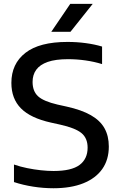

<svg xmlns="http://www.w3.org/2000/svg" viewBox="-20 -967 623 996"><path d="M257 9.5Q204.5 9.5 152 1.2Q99.5 -7 52.5 -22.5V-113.5Q85.5 -102 121.5 -94.8Q157.5 -87.5 192.2 -83.8Q227 -80 258 -80Q350.5 -80 392.5 -111.2Q434.5 -142.5 434.5 -201Q434.5 -250.5 402.5 -276.8Q370.5 -303 292 -320.5L244.5 -331Q138.5 -354.5 88.8 -404.8Q39 -455 39 -537Q39 -636 111.8 -692.8Q184.5 -749.5 330 -749.5Q379.5 -749.5 425.5 -743.2Q471.5 -737 509.5 -725.5V-634.5Q469.5 -647 424 -653.5Q378.5 -660 333 -660Q268 -660 227.5 -645.8Q187 -631.5 168 -605.2Q149 -579 149 -542Q149 -494 177.2 -467.8Q205.5 -441.5 278.5 -424.5L326 -414Q403 -397 451.2 -369.5Q499.5 -342 522 -301.8Q544.5 -261.5 544.5 -207Q544.5 -138.5 510.5 -90.2Q476.5 -42 412.2 -16.2Q348 9.5 257 9.5ZM246 -802 344.5 -947H461L345.5 -802Z"/></svg>

Font: Encode Sans SemiExpanded Medium
Style: Regular
Weight: 500
Width: 6
Designer: Multiple Designers
Foundry: Impallari Type
Version: Version 3.002